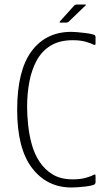

<svg xmlns="http://www.w3.org/2000/svg" viewBox="-20 -821 480 850"><path d="M403 -14Q403 -6 393 -2Q380 2 360.5 4.5Q341 7 323.5 8Q306 9 296 9Q188 9 122 -77Q56 -163 56 -335Q56 -508 119.5 -594Q183 -680 296 -680Q306 -680 323.5 -678.5Q341 -677 360.5 -674.5Q380 -672 393 -668Q399 -667 401 -663.5Q403 -660 403 -657V-629Q403 -619 395 -623Q384 -629 360 -636Q336 -643 302 -643Q243 -643 203.5 -618.5Q164 -594 141.5 -551.5Q119 -509 109.5 -456.5Q100 -404 100 -349Q100 -312 104.5 -268.5Q109 -225 120.5 -182.5Q132 -140 155 -105Q178 -70 213.5 -48.5Q249 -27 302 -27Q336 -27 360.5 -34Q385 -41 395 -47Q400 -50 401.5 -48Q403 -46 403 -41ZM275 -721H247Q244 -721 244 -722.5Q244 -724 245 -726L309 -797Q312 -799 314 -800Q316 -801 319 -801H358Q360 -801 360.5 -800Q361 -799 359 -797L283 -724Q281 -723 279 -722Q277 -721 275 -721Z"/></svg>

Font: Glory ExtraLight
Style: Regular
Weight: 250
Version: Version 1.011